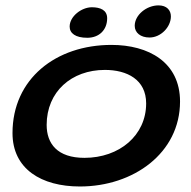

<svg xmlns="http://www.w3.org/2000/svg" viewBox="-20 -671 710 714"><path d="M536 -531.5C578 -531.5 615.5 -570.5 615.5 -610C615.5 -632.5 600.5 -651 569.5 -651C525 -651 481 -615.5 481 -575C481 -549.5 502.5 -531.5 536 -531.5ZM304.5 -530.5C349.5 -530.5 378.5 -560.5 378.5 -603C378.5 -634 352.5 -644 321.5 -644C283.5 -644 239 -610.5 239 -572C239 -547.5 260.5 -530.5 304.5 -530.5ZM277 22.5C476.5 22.5 649.5 -102 649.5 -293.5C649.5 -440 532 -504 394.5 -504C188 -504 26.5 -378 26.5 -176C26.5 -42.5 134 22.5 277 22.5ZM294 -84C193.5 -84 153.5 -136.5 153.5 -206.5C153.5 -330 246 -411 370 -411C452.5 -411 523.5 -375 523.5 -286.5C523.5 -167.5 424 -84 294 -84Z"/></svg>

Font: Gluten
Style: Italic
Weight: 400
Italic angle: -13°
Designer: Tyler Finck
Foundry: Etcetera Type Company
Version: Version 0.920